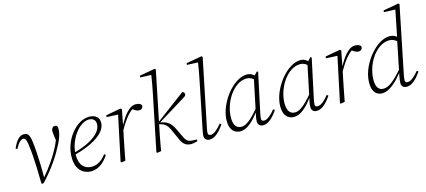

<svg xmlns="http://www.w3.org/2000/svg" viewBox="-58 -1247 3905 1762"><g transform="rotate(-15 1894.5 -366.0)"><path d="M168 3Q167 -80 164.5 -146.5Q162 -213 158 -269Q154 -325 146 -378Q141 -413 133.5 -425Q126 -437 112 -437Q97 -437 79.5 -422Q62 -407 36 -360L22 -368Q46 -424 72 -450Q98 -476 129 -476Q156 -476 169.5 -457.5Q183 -439 189 -393Q196 -342 199.5 -285.5Q203 -229 205 -166.5Q207 -104 207 -34H198L202 -39Q230 -72 255.5 -105.5Q281 -139 304 -173Q327 -207 347 -241.5Q367 -276 384 -312Q392 -328 398 -344.5Q404 -361 410 -383L403 -323L395 -375Q393 -393 391 -407.5Q389 -422 389 -431Q389 -454 398.5 -465Q408 -476 422 -476Q430 -476 436 -473.5Q442 -471 445 -467Q448 -461 448.5 -454.5Q449 -448 449 -437Q449 -422 445 -402Q441 -382 432 -357.5Q423 -333 407 -302Q391 -270 369.5 -233.5Q348 -197 321 -158Q294 -119 261 -78Q228 -37 190 4L173 7Z M639 13Q601 13 569 -5Q537 -23 517.5 -60.5Q498 -98 498 -158Q498 -217 518.5 -273.5Q539 -330 574.5 -375.5Q610 -421 655 -448.5Q700 -476 750 -476Q790 -476 816 -456Q842 -436 842 -396Q842 -364 823 -333Q804 -302 765 -272.5Q726 -243 666 -217Q606 -191 524 -169L522 -189Q616 -214 678.5 -247Q741 -280 771.5 -317Q802 -354 802 -393Q802 -421 785.5 -436.5Q769 -452 741 -452Q705 -452 669.5 -428Q634 -404 604.5 -363Q575 -322 557.5 -271.5Q540 -221 540 -169Q540 -96 571.5 -61Q603 -26 654 -26Q683 -26 708 -36.5Q733 -47 754.5 -65.5Q776 -84 793 -108L807 -98Q791 -73 773 -53Q755 -33 733.5 -18Q712 -3 688.5 5Q665 13 639 13Z M1015 -265 1008 -293H1016Q1039 -341 1067 -382.5Q1095 -424 1126 -450Q1157 -476 1189 -476Q1212 -476 1226 -470Q1240 -464 1247 -451Q1246 -434 1236.5 -424Q1227 -414 1209 -414Q1195 -414 1181.5 -420.5Q1168 -427 1152 -439L1139 -450L1173 -457V-452Q1146 -440 1119 -413.5Q1092 -387 1066.5 -349.5Q1041 -312 1015 -265ZM921 0 1013 -435 1021 -426 903 -431 905 -448 1047 -474 1058 -465 1027 -304 1025 -294 1006 -204Q995 -153 986 -103.5Q977 -54 966 0L927 6Z M1261 0 1367 -518Q1377 -567 1386 -615.5Q1395 -664 1402 -713L1414 -698L1295 -703L1297 -719L1444 -745L1453 -737L1344 -204Q1337 -170 1330.5 -137Q1324 -104 1318 -70Q1312 -36 1306 0L1267 6ZM1650 -2Q1632 4 1618 6.5Q1604 9 1591 9Q1558 9 1535 -6Q1512 -21 1494 -60L1454 -149Q1443 -175 1431.5 -193Q1420 -211 1405 -222Q1390 -233 1367 -239L1340 -246V-259H1346L1352 -263L1633 -473Q1642 -472 1648 -465Q1654 -458 1654 -449Q1654 -440 1648 -433Q1642 -426 1626 -417L1358 -252L1359 -258L1384 -253Q1412 -246 1432 -234Q1452 -222 1467.5 -202Q1483 -182 1496 -152L1534 -73Q1548 -43 1565 -32Q1582 -21 1606 -20L1652 -18Z M1763 13Q1743 13 1729.5 0.5Q1716 -12 1716 -34Q1716 -48 1719 -63Q1722 -78 1726 -100L1811 -518Q1821 -567 1830 -615.5Q1839 -664 1846 -713L1858 -698L1739 -703L1741 -719L1889 -745L1898 -737L1769 -108Q1766 -93 1763 -77.5Q1760 -62 1760 -51Q1760 -38 1767 -32Q1774 -26 1786 -26Q1807 -26 1834.5 -47.5Q1862 -69 1891 -105L1904 -95Q1885 -66 1863 -41.5Q1841 -17 1816.5 -2Q1792 13 1763 13Z M2056 13Q2032 13 2009.5 1Q1987 -11 1973 -38.5Q1959 -66 1959 -113Q1959 -161 1976 -212Q1993 -263 2022 -310Q2051 -357 2088 -394.5Q2125 -432 2166.5 -454Q2208 -476 2248 -476Q2266 -476 2282 -469.5Q2298 -463 2311 -451Q2324 -439 2333 -422L2317 -399Q2301 -418 2280 -429.5Q2259 -441 2234 -441Q2211 -441 2188.5 -433.5Q2166 -426 2145 -412Q2124 -398 2106 -379Q2075 -348 2052 -306Q2029 -264 2016.5 -218.5Q2004 -173 2004 -130Q2004 -75 2023.5 -50Q2043 -25 2075 -25Q2104 -25 2132.5 -43Q2161 -61 2194 -95Q2227 -129 2266 -177L2274 -167H2272Q2239 -118 2203.5 -77Q2168 -36 2131.5 -11.5Q2095 13 2056 13ZM2271 13Q2251 13 2237.5 0.5Q2224 -12 2224 -34Q2224 -46 2225 -56.5Q2226 -67 2229 -81.5Q2232 -96 2237 -119L2238 -124L2303 -435L2306 -439L2344 -479L2354 -472L2276 -107Q2273 -92 2270 -76Q2267 -60 2267 -47Q2267 -36 2274 -31Q2281 -26 2292 -26Q2315 -26 2343 -48Q2371 -70 2398 -105L2412 -95Q2393 -66 2371 -41.5Q2349 -17 2324 -2Q2299 13 2271 13Z M2565 13Q2541 13 2518.5 1Q2496 -11 2482 -38.5Q2468 -66 2468 -113Q2468 -161 2485 -212Q2502 -263 2531 -310Q2560 -357 2597 -394.5Q2634 -432 2675.5 -454Q2717 -476 2757 -476Q2775 -476 2791 -469.5Q2807 -463 2820 -451Q2833 -439 2842 -422L2826 -399Q2810 -418 2789 -429.5Q2768 -441 2743 -441Q2720 -441 2697.5 -433.5Q2675 -426 2654 -412Q2633 -398 2615 -379Q2584 -348 2561 -306Q2538 -264 2525.5 -218.5Q2513 -173 2513 -130Q2513 -75 2532.5 -50Q2552 -25 2584 -25Q2613 -25 2641.5 -43Q2670 -61 2703 -95Q2736 -129 2775 -177L2783 -167H2781Q2748 -118 2712.5 -77Q2677 -36 2640.5 -11.5Q2604 13 2565 13ZM2780 13Q2760 13 2746.5 0.5Q2733 -12 2733 -34Q2733 -46 2734 -56.5Q2735 -67 2738 -81.5Q2741 -96 2746 -119L2747 -124L2812 -435L2815 -439L2853 -479L2863 -472L2785 -107Q2782 -92 2779 -76Q2776 -60 2776 -47Q2776 -36 2783 -31Q2790 -26 2801 -26Q2824 -26 2852 -48Q2880 -70 2907 -105L2921 -95Q2902 -66 2880 -41.5Q2858 -17 2833 -2Q2808 13 2780 13Z M3099 -265 3092 -293H3100Q3123 -341 3151 -382.5Q3179 -424 3210 -450Q3241 -476 3273 -476Q3296 -476 3310 -470Q3324 -464 3331 -451Q3330 -434 3320.5 -424Q3311 -414 3293 -414Q3279 -414 3265.5 -420.5Q3252 -427 3236 -439L3223 -450L3257 -457V-452Q3230 -440 3203 -413.5Q3176 -387 3150.5 -349.5Q3125 -312 3099 -265ZM3005 0 3097 -435 3105 -426 2987 -431 2989 -448 3131 -474 3142 -465 3111 -304 3109 -294 3090 -204Q3079 -153 3070 -103.5Q3061 -54 3050 0L3011 6Z M3405 13Q3380 13 3358.5 1Q3337 -11 3324.5 -38.5Q3312 -66 3312 -111Q3312 -160 3329 -211.5Q3346 -263 3375.5 -310Q3405 -357 3442.5 -394.5Q3480 -432 3521.5 -454Q3563 -476 3605 -476Q3622 -476 3637 -471Q3652 -466 3665.5 -456Q3679 -446 3691 -430L3673 -401Q3656 -420 3634.5 -430.5Q3613 -441 3590 -441Q3565 -441 3540 -432Q3515 -423 3492.5 -407Q3470 -391 3450 -369Q3429 -346 3411.5 -317Q3394 -288 3382 -256Q3370 -224 3363.5 -191.5Q3357 -159 3357 -128Q3357 -75 3375 -50Q3393 -25 3424 -25Q3454 -25 3484.5 -42.5Q3515 -60 3549.5 -94.5Q3584 -129 3625 -176L3635 -167H3630Q3597 -118 3559 -77.5Q3521 -37 3481.5 -12Q3442 13 3405 13ZM3635 13Q3615 13 3601.5 1Q3588 -11 3588 -33Q3588 -47 3590 -62Q3592 -77 3596 -100L3600 -119L3663 -429L3667 -443L3721 -711L3729 -698L3610 -703L3613 -719L3759 -745L3768 -737L3640 -107Q3637 -92 3634.5 -76.5Q3632 -61 3632 -50Q3632 -38 3638.5 -32Q3645 -26 3657 -26Q3679 -26 3707 -48Q3735 -70 3763 -105L3776 -95Q3757 -66 3735 -41.5Q3713 -17 3688 -2Q3663 13 3635 13Z"/></g></svg>

Font: Source Serif 4 36pt Light
Style: Italic
Weight: 300
Italic angle: -12°
Designer: Frank Grießhammer
Foundry: Adobe Systems Incorporated
Version: Version 4.004;hotconv 1.0.116;makeotfexe 2.5.65601